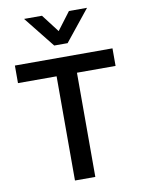

<svg xmlns="http://www.w3.org/2000/svg" viewBox="-101 -1019 799 1087"><g transform="rotate(-10 298.5 -475.5)"><path d="M240 -599H18V-700H579V-599H357V0H240ZM115 -951H218L296 -849L373 -951H477L334 -773H257Z"/></g></svg>

Font: Bai Jamjuree SemiBold
Style: Regular
Weight: 600
Version: Version 1.000; ttfautohint (v1.6)